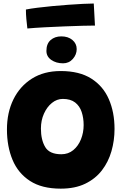

<svg xmlns="http://www.w3.org/2000/svg" viewBox="-20 -1074 717 1119"><path d="M334 25.5Q224 25.5 154.8 -19.5Q85.5 -64.5 53 -142.5Q20.5 -220.5 20.5 -319.5Q20.5 -418 58.2 -494.8Q96 -571.5 166 -615.8Q236 -660 334 -660Q442.5 -660 511.8 -616.2Q581 -572.5 614.2 -496.2Q647.5 -420 647.5 -322.5Q647.5 -255 629.5 -192.5Q611.5 -130 573.8 -81Q536 -32 476.5 -3.2Q417 25.5 334 25.5ZM337.5 -175Q378 -175 407.2 -199.2Q436.5 -223.5 452 -262.5Q467.5 -301.5 467.5 -345Q467.5 -386.5 456 -421.2Q444.5 -456 417.8 -476.8Q391 -497.5 346 -497.5Q311.5 -497.5 282.5 -474Q253.5 -450.5 236 -411.2Q218.5 -372 218.5 -325Q218.5 -259 243.5 -217Q268.5 -175 337.5 -175ZM337.5 -862Q377 -862 402 -841Q427 -820 427 -788Q427 -756 404.5 -730.5Q382 -705 347.5 -705Q307 -705 278.8 -724.8Q250.5 -744.5 250.5 -777.5Q250.5 -819 275 -840.5Q299.5 -862 337.5 -862ZM533.5 -925Q507.5 -925 460.2 -923.8Q413 -922.5 355.8 -920.2Q298.5 -918 241.5 -915Q184.5 -912 139.5 -908Q136 -937 133.5 -964Q131 -991 131 -1018.5Q158 -1024 198.5 -1029Q239 -1034 285.8 -1038.5Q332.5 -1043 378.8 -1046.2Q425 -1049.5 463.8 -1051.5Q502.5 -1053.5 526.5 -1053.5Z"/></svg>

Font: Grandstander Black
Style: Regular
Weight: 900
Designer: Tyler Finck
Foundry: Etcetera Type Co
Version: Version 1.200; ttfautohint (v1.8.3)